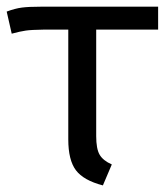

<svg xmlns="http://www.w3.org/2000/svg" viewBox="-24 -546 499 577"><path d="M451.2 -457H265.1V-137.2Q265.1 -98.6 275.4 -81.1Q285.6 -63.5 312 -51.8L285.2 11.2Q227.1 -3.9 204.1 -34.4Q181.2 -64.9 181.2 -127V-457H106.9Q70.3 -456.5 53.5 -454.1Q36.6 -451.7 11.2 -444.8L-3.9 -511.2Q21 -520.5 41.5 -523.2Q62 -525.9 99.1 -525.9H451.2Z"/></svg>

Font: Fira Sans Book
Style: Regular
Weight: 350
Designer: Carrois Corporate & Edenspiekermann AG
Foundry: Carrois Corporate GbR & Edenspiekermann AG
Version: Version 4.203;PS 004.203;hotconv 1.0.88;makeotf.lib2.5.64775